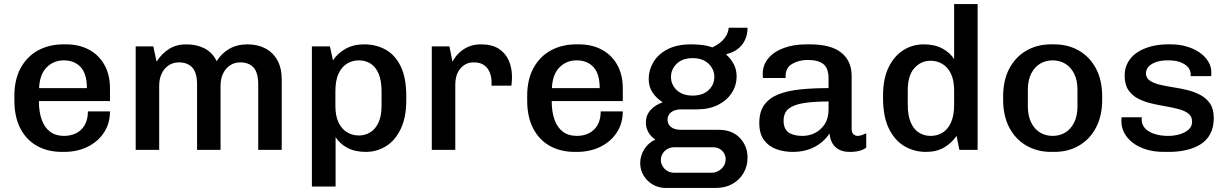

<svg xmlns="http://www.w3.org/2000/svg" viewBox="-20 -740 6059 948"><path d="M286 10Q216 10 163 -19.5Q110 -49 80.5 -106Q51 -163 51 -244V-267Q51 -348 82.5 -405Q114 -462 168.5 -491.5Q223 -521 293 -521H306Q371 -521 420 -494.5Q469 -468 496 -419Q523 -370 523 -304V-241H172Q172 -188 186 -149Q200 -110 227.5 -89.5Q255 -69 296 -69Q330 -69 356.5 -82.5Q383 -96 398.5 -123Q414 -150 414 -190H523Q523 -130 493 -85Q463 -40 412 -15Q361 10 296 10ZM173 -305H409Q409 -375 378.5 -408.5Q348 -442 295 -442Q245 -442 210.5 -407.5Q176 -373 173 -305Z M650 0V-511H737L753 -436Q779 -476 815 -498.5Q851 -521 900 -521Q950 -521 989 -501.5Q1028 -482 1050 -438Q1073 -476 1111.5 -498.5Q1150 -521 1203 -521Q1252 -521 1290 -501Q1328 -481 1349.5 -442.5Q1371 -404 1371 -348V0H1255V-323Q1255 -381 1232 -406.5Q1209 -432 1166 -432Q1138 -432 1116 -417.5Q1094 -403 1081.5 -377Q1069 -351 1069 -318V0H953V-323Q953 -381 929.5 -406.5Q906 -432 863 -432Q835 -432 813 -417.5Q791 -403 778.5 -377Q766 -351 766 -318V0Z M1520 181V-511H1609L1624 -442Q1648 -478 1687 -499.5Q1726 -521 1778 -521Q1836 -521 1883 -495.5Q1930 -470 1958 -413.5Q1986 -357 1986 -265V-244Q1986 -161 1959 -104Q1932 -47 1886.5 -18.5Q1841 10 1786 10Q1732 10 1694.5 -10.5Q1657 -31 1637 -63V181ZM1752 -71Q1784 -71 1809.5 -87.5Q1835 -104 1849.5 -136.5Q1864 -169 1864 -217V-287Q1864 -342 1849.5 -376Q1835 -410 1809.5 -426Q1784 -442 1752 -442Q1721 -442 1694.5 -426.5Q1668 -411 1652 -377.5Q1636 -344 1636 -288V-217Q1636 -168 1651.5 -135.5Q1667 -103 1693.5 -87Q1720 -71 1752 -71Z M2112 0V-511H2199L2214 -436Q2216 -439 2224 -452Q2232 -465 2249 -481Q2266 -497 2292 -509Q2318 -521 2355 -521Q2408 -521 2441.5 -500Q2475 -479 2491.5 -442.5Q2508 -406 2508 -359Q2508 -348 2507 -336.5Q2506 -325 2505 -317H2407V-337Q2407 -358 2399 -380Q2391 -402 2372 -417Q2353 -432 2319 -432Q2294 -432 2276.5 -421.5Q2259 -411 2248 -395Q2237 -379 2232.5 -360.5Q2228 -342 2228 -326V0Z M2818 10Q2748 10 2695 -19.5Q2642 -49 2612.5 -106Q2583 -163 2583 -244V-267Q2583 -348 2614.5 -405Q2646 -462 2700.5 -491.5Q2755 -521 2825 -521H2838Q2903 -521 2952 -494.5Q3001 -468 3028 -419Q3055 -370 3055 -304V-241H2704Q2704 -188 2718 -149Q2732 -110 2759.5 -89.5Q2787 -69 2828 -69Q2862 -69 2888.5 -82.5Q2915 -96 2930.5 -123Q2946 -150 2946 -190H3055Q3055 -130 3025 -85Q2995 -40 2944 -15Q2893 10 2828 10ZM2705 -305H2941Q2941 -375 2910.5 -408.5Q2880 -442 2827 -442Q2777 -442 2742.5 -407.5Q2708 -373 2705 -305Z M3267 188Q3232 188 3203.5 171.5Q3175 155 3158 127Q3141 99 3141 65Q3141 29 3161 -3Q3181 -35 3216 -51Q3194 -65 3181.5 -87Q3169 -109 3169 -134Q3169 -171 3192 -196.5Q3215 -222 3252 -235Q3221 -255 3202 -283Q3183 -311 3183 -351Q3183 -394 3206 -433Q3229 -472 3275.5 -496.5Q3322 -521 3393 -521Q3424 -521 3450.5 -517.5Q3477 -514 3497 -506Q3536 -524 3556 -549.5Q3576 -575 3578 -603H3671Q3671 -570 3658.5 -543Q3646 -516 3622.5 -498Q3599 -480 3567 -473L3566 -470Q3589 -450 3603 -423Q3617 -396 3617 -363Q3617 -319 3593.5 -282Q3570 -245 3526 -222.5Q3482 -200 3420 -200H3343Q3312 -200 3294 -186Q3276 -172 3276 -149Q3276 -127 3293 -113Q3310 -99 3343 -99H3529Q3595 -99 3633 -59Q3671 -19 3671 39Q3671 80 3651.5 114Q3632 148 3596.5 168Q3561 188 3514 188ZM3309 113H3492Q3521 113 3542 93.5Q3563 74 3563 46Q3563 22 3545.5 4.5Q3528 -13 3502 -13H3309Q3281 -13 3262 5.5Q3243 24 3243 50Q3243 75 3262 94Q3281 113 3309 113ZM3400 -268Q3450 -268 3478.5 -295Q3507 -322 3507 -360Q3507 -398 3478.5 -425.5Q3450 -453 3400 -453Q3350 -453 3321.5 -425.5Q3293 -398 3293 -360Q3293 -322 3321.5 -295Q3350 -268 3400 -268Z M3893 10Q3852 10 3814.5 -3Q3777 -16 3753 -47.5Q3729 -79 3729 -133Q3729 -188 3753.5 -222Q3778 -256 3823 -274Q3868 -292 3931 -298.5Q3994 -305 4071 -305V-353Q4071 -403 4045.5 -423.5Q4020 -444 3968 -444Q3925 -444 3892 -425Q3859 -406 3859 -365V-355H3747Q3746 -359 3746 -364.5Q3746 -370 3746 -375Q3746 -419 3773.5 -452Q3801 -485 3850 -503Q3899 -521 3962 -521H3979Q4083 -521 4134 -480Q4185 -439 4185 -365V-104Q4185 -85 4194 -77Q4203 -69 4214 -69Q4224 -69 4235.5 -73Q4247 -77 4257 -82V-11Q4244 -1 4224 4.5Q4204 10 4176 10Q4143 10 4121.5 -2Q4100 -14 4089 -34.5Q4078 -55 4076 -81Q4047 -38 4001 -14Q3955 10 3893 10ZM3943 -69Q3975 -69 4004 -83.5Q4033 -98 4052 -127Q4071 -156 4071 -200V-239Q4001 -239 3951 -231.5Q3901 -224 3875 -204Q3849 -184 3849 -144Q3849 -104 3873 -86.5Q3897 -69 3943 -69Z M4552 10Q4494 10 4446 -18Q4398 -46 4369 -105Q4340 -164 4340 -256V-267Q4340 -351 4367.5 -407.5Q4395 -464 4440.5 -492.5Q4486 -521 4541 -521Q4595 -521 4633 -500.5Q4671 -480 4691 -448V-720H4807V0H4717L4703 -69Q4678 -33 4641 -11.5Q4604 10 4552 10ZM4575 -69Q4607 -69 4633 -84.5Q4659 -100 4675 -134Q4691 -168 4691 -223V-294Q4691 -343 4675.5 -375.5Q4660 -408 4633.5 -424Q4607 -440 4575 -440Q4527 -440 4494.5 -403.5Q4462 -367 4462 -294V-224Q4462 -169 4477 -135Q4492 -101 4517.5 -85Q4543 -69 4575 -69Z M5170 10Q5102 10 5048 -21Q4994 -52 4963.5 -110Q4933 -168 4933 -247V-264Q4933 -344 4963.5 -401.5Q4994 -459 5047.5 -490Q5101 -521 5169 -521H5185Q5254 -521 5307.5 -490Q5361 -459 5391.5 -401.5Q5422 -344 5422 -264V-247Q5422 -168 5391.5 -110Q5361 -52 5307.5 -21Q5254 10 5186 10ZM5177 -69Q5212 -69 5239.5 -85.5Q5267 -102 5283.5 -135Q5300 -168 5300 -215V-296Q5300 -344 5283.5 -376.5Q5267 -409 5239.5 -425.5Q5212 -442 5177 -442Q5143 -442 5115.5 -425.5Q5088 -409 5071.5 -376.5Q5055 -344 5055 -296V-215Q5055 -168 5071.5 -135Q5088 -102 5115.5 -85.5Q5143 -69 5177 -69Z M5728 10Q5677 10 5638 -2.5Q5599 -15 5572 -36Q5545 -57 5531 -84Q5517 -111 5517 -140Q5517 -146 5517 -150Q5517 -154 5518 -161H5618Q5617 -158 5617 -155.5Q5617 -153 5617 -151Q5617 -123 5635 -105Q5653 -87 5682.5 -78Q5712 -69 5748 -69Q5778 -69 5805 -77Q5832 -85 5849 -100.5Q5866 -116 5866 -139Q5866 -165 5848 -179Q5830 -193 5800.5 -201Q5771 -209 5735.5 -215Q5700 -221 5664 -229.5Q5628 -238 5598.5 -253.5Q5569 -269 5551 -296Q5533 -323 5533 -367Q5533 -403 5549 -432Q5565 -461 5594 -480.5Q5623 -500 5662 -510.5Q5701 -521 5746 -521H5762Q5804 -521 5840.5 -510Q5877 -499 5904 -480Q5931 -461 5946 -436Q5961 -411 5961 -383Q5961 -378 5960.5 -372Q5960 -366 5960 -364H5859V-374Q5859 -384 5854 -395.5Q5849 -407 5836 -417.5Q5823 -428 5801.5 -435Q5780 -442 5747 -442Q5717 -442 5696 -436Q5675 -430 5662 -420.5Q5649 -411 5643.5 -400Q5638 -389 5638 -379Q5638 -356 5656 -343Q5674 -330 5704 -322.5Q5734 -315 5770 -309.5Q5806 -304 5841.5 -295.5Q5877 -287 5907 -271Q5937 -255 5955 -228Q5973 -201 5973 -157Q5973 -111 5955.5 -78.5Q5938 -46 5907 -27Q5876 -8 5836.5 1Q5797 10 5753 10Z"/></svg>

Font: Chivo Medium
Style: Regular
Weight: 500
Designer: Hector Gatti
Foundry: Omnibus-Type
Version: Version 2.002